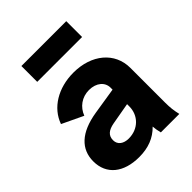

<svg xmlns="http://www.w3.org/2000/svg" viewBox="-223 -898 1029 1029"><g transform="rotate(-45 291.5 -384.0)"><path d="M224 12C293 12 347 -9 390 -53C391 -37 394 -20 399 0H539C531 -35 528 -60 528 -96V-360C528 -477 432 -558 294 -558C178 -558 84 -501 52 -410L172 -353C190 -401 233 -433 287 -433C343 -433 378 -401 378 -360V-345L227 -321C96 -300 33 -238 33 -146C33 -47 106 12 224 12ZM122 -660H462V-780H122ZM188 -151C188 -187 211 -205 254 -213L378 -235V-218C378 -151 328 -98 254 -98C216 -98 188 -117 188 -151Z"/></g></svg>

Font: Mluvka ExtraBold
Style: Regular
Weight: 800
Designer: Modified by Jiří Krblich, Original typeface by Gumpita Rahayu
Foundry: Gumpita Rahayu & Jiří Krblich
Version: Version 2.000;Glyphs 3.1.1 (3134)